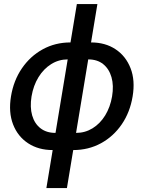

<svg xmlns="http://www.w3.org/2000/svg" viewBox="-20 -748 727 972"><path d="M246.6 11.7Q174.8 11.7 122.3 -22.7Q69.8 -57.1 46.1 -118.4Q22.5 -179.7 35.6 -259.8Q48.8 -340.8 91.1 -402.3Q133.3 -463.9 196.5 -498.5Q259.8 -533.2 336.9 -533.2H440.9Q513.2 -533.2 565.2 -498.5Q617.2 -463.9 641.1 -402.3Q665 -340.8 651.4 -259.8Q638.2 -179.7 596.2 -118.4Q554.2 -57.1 491 -22.7Q427.7 11.7 350.6 11.7ZM260.7 -75.2H365.2Q410.6 -75.2 448.7 -98.6Q486.8 -122.1 512.5 -163.8Q538.1 -205.6 547.4 -259.8Q556.6 -314.9 544.4 -357.2Q532.2 -399.4 502.4 -423.3Q472.7 -447.3 426.8 -447.3H322.8Q277.3 -447.3 239 -423.3Q200.7 -399.4 174.8 -357.2Q148.9 -314.9 139.6 -259.8Q130.9 -205.6 142.8 -163.8Q154.8 -122.1 185.1 -98.6Q215.3 -75.2 260.7 -75.2ZM214.8 204.1 369.1 -727.5H473.1L318.8 204.1Z"/></svg>

Font: Inter 28pt Medium
Style: Italic
Weight: 500
Italic angle: -9.3988°
Designer: Rasmus Andersson
Foundry: rsms
Version: Version 4.001;git-66647c0bb